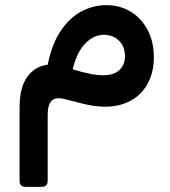

<svg xmlns="http://www.w3.org/2000/svg" viewBox="-20 -411 661 745"><path d="M80 314Q56 314 56 291V6Q56 -72 86 -113Q116 -154 165 -160Q182 -243 217.5 -294Q253 -345 298.5 -368Q344 -391 392 -391Q446 -391 487.5 -365.5Q529 -340 553 -294.5Q577 -249 577 -189Q577 -120 543.5 -71Q510 -22 447.5 -4.5Q385 13 296 -10L229 -27Q194 -35 179.5 -19.5Q165 -4 165 35V291Q165 314 141 314ZM380 -119Q423 -119 444 -140Q465 -161 465 -191Q465 -231 441.5 -253.5Q418 -276 382 -276Q345 -276 312 -243.5Q279 -211 262 -142Q302 -130 329 -124.5Q356 -119 380 -119Z"/></svg>

Font: Rubik Medium
Style: Italic
Weight: 500
Italic angle: -12°
Designer: Hubert and Fischer
Foundry: Hubert and Fischer
Version: Version 2.300;gftools[0.9.30]